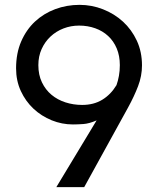

<svg xmlns="http://www.w3.org/2000/svg" viewBox="-20 -766 660 787"><path d="M316.9 -335.9Q364.3 -335.9 399.2 -357.2Q434.1 -378.4 457.5 -417Q463.9 -435.1 467.5 -455.3Q471.2 -475.6 471.2 -499Q471.2 -537.1 458.5 -567.4Q445.8 -597.7 423.3 -618.4Q400.9 -639.2 370.4 -650.1Q339.8 -661.1 304.2 -661.1Q270.5 -661.1 240.2 -649.4Q210 -637.7 187 -616.2Q164.1 -594.7 150.6 -564.9Q137.2 -535.2 137.2 -499Q137.2 -459 151.9 -428.5Q166.5 -397.9 191.2 -377.4Q215.8 -356.9 248.3 -346.4Q280.8 -335.9 316.9 -335.9ZM210.9 1 376 -272.5Q345.7 -259.3 321.8 -257.6Q297.9 -255.9 278.8 -255.9Q233.9 -255.9 191.9 -272.9Q149.9 -290 117.4 -320.3Q85 -350.6 65.4 -392.8Q45.9 -435.1 45.9 -485.8Q45.9 -547.9 66.9 -596.2Q87.9 -644.5 123.5 -677.7Q159.2 -710.9 206.3 -728.5Q253.4 -746.1 306.2 -746.1Q356 -746.1 402.1 -728Q448.2 -710 483.9 -677.5Q519.5 -645 540.8 -599.4Q562 -553.7 562 -498Q562 -454.6 545.9 -412.6Q529.8 -370.6 504.9 -325.2L325.2 1Z"/></svg>

Font: Twentytwelve Slab
Style: TwentytwelveSlab
Weight: 400
Designer: Domenico Catapano
Version: Version 1.00 2012